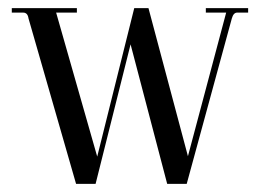

<svg xmlns="http://www.w3.org/2000/svg" viewBox="-20 -452 639 472"><path d="M167 0 50 -407Q48 -421 37 -421H9V-432H169V-421H118L219 -67L310 -432H345L442 -68L536 -421H486V-432H590V-421H563Q554 -421 550 -407L439 0H391L301 -343L215 0Z"/></svg>

Font: Arapey Regular-Display
Style: Regular
Weight: 400
Designer: Eduardo Rodriguez Tunni
Foundry: Eduardo Rodriguez Tunni
Version: Version 4.000